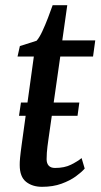

<svg xmlns="http://www.w3.org/2000/svg" viewBox="-20 -711 388 741"><path d="M53.3 -264 60.9 -315.3H286.2L279.2 -264ZM167.2 -175.3Q164.8 -158.6 163.2 -145.8Q161.7 -133.1 160.8 -121.7Q159.9 -110.2 159.9 -96.7Q159.9 -80.6 168 -71.7Q176.1 -62.8 192.3 -62.8Q228.9 -62.8 254.2 -75.5Q279.6 -88.2 294.9 -100.9L306.9 -60.5Q295.4 -47 272.7 -30.4Q250.1 -13.9 217.4 -2Q184.8 10 142.2 10Q104.7 10 80.4 -9.5Q56.1 -29.1 56.1 -74.1Q56.1 -79.4 56.3 -86.2Q56.6 -93 57.5 -102.4Q58.5 -111.7 59.9 -124.1Q61.3 -136.6 63.7 -153.2L110.6 -492.9H47.7L56.7 -533.2L121.1 -553.7Q131.7 -565.4 143.1 -589.7Q154.5 -614.1 165.1 -641.8Q175.7 -669.5 183.2 -691H239.6L220.4 -555H347.6L339.1 -492.9H212.6Z"/></svg>

Font: Merriweather Light
Style: Italic
Weight: 300
Italic angle: -7.8°
Designer: Eben Sorkin
Foundry: Eben Sorkin
Version: Version 2.101